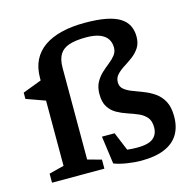

<svg xmlns="http://www.w3.org/2000/svg" viewBox="-108 -852 991 974"><g transform="rotate(-15 387.0 -365.0)"><path d="M128.5 -528.5Q128.5 -582 148.2 -621.8Q168 -661.5 205.5 -687.8Q243 -714 297 -727.2Q351 -740.5 419 -740.5Q486 -740.5 531.5 -731.5Q577 -722.5 604.2 -705Q631.5 -687.5 643.8 -662.2Q656 -637 656 -605.5Q656 -570.5 640.8 -547.2Q625.5 -524 603 -507.2Q580.5 -490.5 557.8 -476.2Q535 -462 519.5 -445.2Q504 -428.5 504 -405.5Q504 -382 520.8 -368.2Q537.5 -354.5 563.8 -344.5Q590 -334.5 619.5 -323.2Q649 -312 675.5 -293.8Q702 -275.5 718.8 -244.8Q735.5 -214 735.5 -165Q735.5 -108.5 711.5 -69.8Q687.5 -31 639.2 -10.8Q591 9.5 518 9.5Q482.5 9.5 442.5 3.2Q402.5 -3 375 -14L355 -160H421.5L479 -21L410 -75Q432.5 -66.5 460.2 -63.2Q488 -60 513.5 -60Q573 -60 598 -80.2Q623 -100.5 623 -138Q623 -171.5 607 -190.2Q591 -209 565.5 -220Q540 -231 511 -240.5Q482 -250 456.5 -264.2Q431 -278.5 414.8 -303.5Q398.5 -328.5 398.5 -371Q398.5 -407.5 412 -432.5Q425.5 -457.5 445.2 -475.8Q465 -494 484.8 -509.5Q504.5 -525 517.8 -542Q531 -559 531 -581.5Q531 -607.5 518.2 -626.8Q505.5 -646 478 -656.8Q450.5 -667.5 407 -667.5Q351.5 -667.5 317.5 -656Q283.5 -644.5 268 -618.5Q252.5 -592.5 252.5 -549V-67.5L325 -47.5V0H50V-47.5L128.5 -67.5ZM136.5 -519 128.5 -410 29.5 -445.5V-478.5Z"/></g></svg>

Font: Newsreader 7pt Medium
Style: Regular
Weight: 500
Designer: Hugues Gentile
Foundry: Production Type
Version: Version 1.003